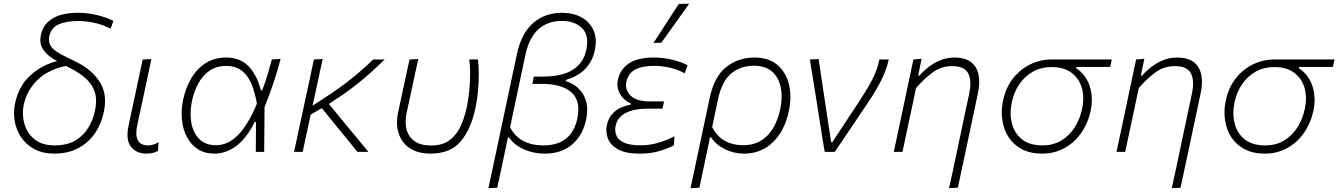

<svg xmlns="http://www.w3.org/2000/svg" viewBox="-20 -813 7165 1028"><path d="M270.5 9.5Q210 9.5 165.8 -13.8Q121.5 -37 94.5 -76Q67.5 -115 59 -163Q55 -184.5 55 -206.5Q55 -233.5 61 -261Q81 -353.5 142.5 -409.2Q204 -465 285.5 -486Q240.5 -509 214.5 -543Q196 -566.5 196 -599Q196 -613 199.5 -629Q211 -682.5 260.5 -713.5Q310 -744.5 399 -744.5Q452.5 -744.5 504.8 -731Q557 -717.5 587 -701L572 -659Q530.5 -681.5 484.8 -691Q439 -700.5 399.5 -700.5Q335 -700.5 294.5 -682.8Q254 -665 244 -619Q242 -610 242 -602Q242 -581 254.5 -563Q271.5 -538 330.5 -510L383.5 -484Q471 -442 513.5 -375Q542.5 -329.5 542.5 -271Q542.5 -243.5 536 -213.5Q522 -148 487 -97.8Q452 -47.5 397.5 -19Q343 9.5 270.5 9.5ZM107.5 -254Q102.5 -231 102.5 -208Q102.5 -179.5 110.5 -151Q124 -100.5 164.5 -67.5Q205 -34.5 273 -34.5Q336.5 -34.5 380.5 -59.2Q424.5 -84 451 -126.2Q477.5 -168.5 488.5 -220.5Q494.5 -248 494.5 -272Q494.5 -301.5 485.5 -325.5Q469 -369.5 429 -401.8Q389 -434 332.5 -460Q233.5 -438.5 178.5 -382.8Q123.5 -327 107.5 -254Z M764 9.5Q709.5 9.5 681 -27.5Q662.5 -50.5 662.5 -90.5Q662.5 -114 669 -143.5Q677.5 -183.5 683.5 -212Q689.5 -240.5 696.5 -271.5Q709.5 -334 720.8 -386.5Q732 -439 744 -494.5L790.5 -496.5Q771 -404.5 754.5 -327Q737.5 -249 726 -195L715.5 -146Q710 -120.5 710 -101Q710 -78 717.5 -63Q731 -34.5 774 -34.5Q799 -34.5 829.5 -51.5L825.5 -4.5Q814.5 1.5 799.2 5.5Q784 9.5 764 9.5Z M1127.5 9.5Q1075.5 9.5 1038.8 -14.8Q1002 -39 980.5 -80Q959 -121 954 -173Q952.5 -188.5 952.5 -204.5Q952.5 -241 960.5 -279Q974.5 -344.5 1005.2 -395.8Q1036 -447 1082.8 -476Q1129.5 -505 1191.5 -505Q1265 -505 1310 -459Q1355 -413 1377 -329.5H1384Q1402.5 -379 1414.5 -419.5Q1426.5 -460 1435.5 -494.5L1482.5 -498Q1466.5 -434.5 1444 -368.5Q1421.5 -302.5 1396.5 -239.5Q1395.5 -119.5 1394.5 0H1349.5Q1350 -41 1350.2 -81.2Q1350.5 -121.5 1350.5 -160H1344Q1301 -74 1246 -32.2Q1191 9.5 1127.5 9.5ZM1136.5 -35.5Q1200.5 -35.5 1254 -89.5Q1307.5 -143.5 1355.5 -258Q1336 -368 1296.2 -414Q1256.5 -460 1192 -460Q1138.5 -460 1101.2 -434Q1064 -408 1041.2 -365.2Q1018.5 -322.5 1008 -273Q1000.5 -237.5 1000.5 -204Q1000.5 -181 1004 -158.5Q1013 -104 1045.8 -69.8Q1078.5 -35.5 1136.5 -35.5Z M1554.5 0Q1566.5 -55.5 1577.5 -107.5Q1588.5 -159.5 1602 -221L1612.5 -270Q1626 -332 1637.5 -385.5Q1648.5 -438.5 1660.5 -494.5L1707.5 -497Q1691.5 -423.5 1678 -359.5Q1664 -295.5 1653.5 -247L1711.5 -285Q1802 -343 1867.5 -396.5Q1933 -450 1977.5 -494.5H2039.5Q2005 -461 1965.2 -424.8Q1925.5 -388.5 1871.5 -347Q1817.5 -305.5 1741 -256.5L1819 -161.5Q1849.5 -125 1884 -83Q1918.5 -41 1952.5 0H1893.5Q1865 -35 1837.5 -69Q1810 -102.5 1780.5 -139L1703 -234L1643.5 -199.5Q1632 -146 1621.8 -98.5Q1611.5 -51 1600.5 0Z M2285.5 9.5Q2216.5 9.5 2173 -20.2Q2129.5 -50 2114 -100.5Q2105.5 -127.5 2105.5 -158Q2105.5 -183.5 2111.5 -211.5Q2116 -232.5 2120 -250.5Q2123.5 -268 2127.5 -286Q2139.5 -343 2150.5 -392.5Q2161.5 -442 2172.5 -494.5L2219.5 -497Q2200 -408 2183.8 -332.2Q2167.5 -256.5 2156.5 -205Q2152 -183 2152 -162Q2152 -141 2156.5 -121.5Q2166 -82.5 2198.2 -58.2Q2230.5 -34 2288.5 -34Q2348.5 -34 2386.2 -61.8Q2424 -89.5 2445.8 -136.5Q2467.5 -183.5 2480 -242Q2487.5 -278 2492.2 -324Q2497 -370 2497.2 -415.2Q2497.5 -460.5 2492.5 -494.5H2539Q2543.5 -460 2543.5 -415Q2543.5 -369.5 2539 -322.2Q2534.5 -275 2525.5 -234Q2501.5 -120.5 2446 -55.5Q2390.5 9.5 2285.5 9.5Z M2595 194.5Q2607 139 2618.5 85.5Q2630 32.5 2642.5 -28L2747.5 -523Q2771 -633.5 2833.8 -689Q2896.5 -744.5 2989.5 -744.5Q3049.5 -744.5 3093.8 -720Q3138 -695.5 3158 -650.5Q3170 -623 3170 -590Q3170 -568.5 3165 -544.5Q3154.5 -496 3130 -463.8Q3105.5 -431.5 3074 -412.8Q3042.5 -394 3010.5 -385.5L3009 -378.5Q3027 -374 3050 -360.5Q3073 -347 3092.5 -322.5Q3112 -298 3120.5 -260.5Q3124 -244.5 3124 -226Q3124 -200.5 3117.5 -170Q3100 -88.5 3043.8 -39.5Q2987.5 9.5 2896.5 9.5Q2836 9.5 2784.5 -13.5Q2733 -36.5 2705.5 -77H2699.5L2689 -27Q2676.5 32.5 2665.5 84.2Q2654.5 136 2642.5 192ZM2889 -34.5Q2967 -34.5 3012 -72.2Q3057 -110 3071 -178.5Q3076.5 -204.5 3076.5 -227Q3076.5 -286 3039 -319Q2987.5 -364 2880.5 -364H2830L2838 -403H2887.5Q3089.5 -403 3119.5 -547.5Q3124 -569.5 3124 -588.5Q3124 -635 3096 -662.5Q3056.5 -701 2987.5 -701Q2912.5 -701 2862.5 -656Q2812.5 -611 2792.5 -516.5L2711 -131.5Q2737.5 -81 2782.8 -57.8Q2828 -34.5 2889 -34.5Z M3405.5 9.5Q3328.5 9.5 3287.8 -14Q3247 -37.5 3234.5 -72.5Q3226.5 -94.5 3226.5 -116.5Q3226.5 -129 3229 -141.5Q3237 -179.5 3257.8 -202.5Q3278.5 -225.5 3305.2 -237Q3332 -248.5 3357 -253L3358 -259Q3340 -266 3321 -283Q3302 -300 3292 -326.5Q3285.5 -342 3285.5 -361Q3285.5 -373 3288.5 -387Q3300 -440.5 3346.2 -472.8Q3392.5 -505 3482 -505Q3533 -505 3583.2 -492.2Q3633.5 -479.5 3661.5 -463.5L3646 -420.5Q3607 -442 3564.5 -451.2Q3522 -460.5 3484 -460.5Q3417.5 -460.5 3380.5 -440.2Q3343.5 -420 3333.5 -374.5Q3331.5 -365.5 3331.5 -357Q3331.5 -326 3356 -301.5Q3387 -270 3460.5 -270H3535.5L3527 -231H3438.5Q3377 -231 3331.8 -209Q3286.5 -187 3276 -138.5Q3274 -128.5 3274 -119Q3274 -103 3280 -88Q3289.5 -64 3320.8 -49.5Q3352 -35 3411.5 -35Q3459 -35 3506 -49Q3553 -63 3591 -83.5L3588.5 -35Q3561 -20 3513.8 -5.2Q3466.5 9.5 3405.5 9.5ZM3479 -583Q3513.5 -636.5 3547.2 -688.5Q3581 -740.5 3614.5 -792L3670 -793Q3632.5 -740.5 3595.5 -688.5Q3558.5 -636.5 3521 -584.5Z M3677 194.5Q3689 138.5 3700.5 85.5Q3712 32.5 3724.5 -28L3779 -285Q3803.5 -402.5 3868 -453.8Q3932.5 -505 4019 -505Q4096.5 -505 4142.8 -465Q4189 -425 4204.5 -360Q4212 -328 4212 -293.5Q4212 -258 4204 -219.5Q4181.5 -112.5 4118.2 -51.5Q4055 9.5 3964 9.5Q3910 9.5 3862.5 -13.5Q3815 -36.5 3787.5 -77H3781L3771 -27Q3758.5 32.5 3747.5 84.5Q3736 136 3724.5 192ZM3958.5 -35.5Q4015 -35.5 4055.2 -60.5Q4095.5 -85.5 4120.5 -128.8Q4145.5 -172 4157 -226.5Q4165 -263 4165 -296Q4165 -320.5 4160.5 -343.5Q4150 -397 4114.5 -429Q4079 -461 4016.5 -461Q3943 -461 3893.5 -418.2Q3844 -375.5 3823.5 -278.5L3793 -132.5Q3819.5 -81.5 3861.8 -58.5Q3904 -35.5 3958.5 -35.5Z M4395.5 0Q4388 -46.5 4380 -94Q4372.5 -142.5 4365.5 -186.5L4351.5 -275Q4342.5 -329.5 4334 -385Q4325 -440.5 4316 -494.5L4363 -497Q4374 -422.5 4388 -329.5Q4402 -236.5 4415 -151L4430 -52H4436.5L4588.5 -282.5Q4627 -341.5 4652.2 -390.8Q4677.5 -440 4688.5 -494.5H4738.5Q4725.5 -435 4695.5 -377.5Q4665.5 -320 4627.5 -264Q4583.5 -198 4539 -132Q4494.5 -66 4449.5 0Z M5061.5 194.5Q5072.5 144.5 5086.5 79.5Q5100 14 5115.5 -58.5Q5128.5 -120 5142 -183.5Q5155.5 -247 5168.5 -308Q5175.5 -340 5175.5 -365.5Q5175.5 -398 5164 -420Q5143.5 -459 5077.5 -459Q5019 -459 4973 -424.8Q4927 -390.5 4884.5 -341.5L4859 -220Q4846 -159.5 4835 -108Q4823.5 -56 4812 0H4765.5Q4777.5 -56 4788.5 -108Q4799.5 -160 4812.5 -220.5L4823 -270.5Q4832.5 -316 4844.8 -373.8Q4857 -431.5 4870.5 -494.5L4914.5 -498.5L4896 -408H4902Q4918.5 -427.5 4946.5 -450.2Q4974.5 -473 5011 -489Q5047.5 -505 5090.5 -505Q5171.5 -505 5203.5 -454Q5223 -422 5223 -375.5Q5223 -346.5 5215.5 -311.5Q5204.5 -259 5195.2 -215.5Q5186 -172 5179 -139.5L5161 -54Q5148 7 5134.8 68.5Q5121.5 130 5108.5 192Z M5559.5 9.5Q5496.5 9.5 5451.8 -14Q5407 -37.5 5380.8 -77.5Q5354.5 -117.5 5347 -168.5Q5343.5 -189 5343.5 -210.5Q5343.5 -241.5 5350.5 -273.5Q5364.5 -343 5403.2 -392.5Q5442 -442 5496 -468.2Q5550 -494.5 5610.5 -494.5H5932.5L5924 -454.5H5743L5741.5 -448Q5794 -414 5814.5 -352Q5826 -316.5 5826 -278Q5826 -249 5819.5 -219Q5804.5 -151.5 5768 -100Q5731.5 -48.5 5678.2 -19.5Q5625 9.5 5559.5 9.5ZM5562 -34.5Q5619.5 -34.5 5662.8 -60.8Q5706 -87 5734 -131Q5762 -175 5773.5 -229Q5780 -258.5 5780 -285.5Q5780 -315 5772.5 -341.5Q5758 -392.5 5717.2 -423.2Q5676.5 -454 5611 -454Q5554 -454 5510 -429Q5466 -404 5437.2 -361.2Q5408.5 -318.5 5397.5 -266Q5391 -236 5391 -208Q5391 -179 5398 -152.5Q5411 -99.5 5451.8 -67Q5492.5 -34.5 5562 -34.5Z M6254 194.5Q6265 144.5 6279 79.5Q6292.5 14 6308 -58.5Q6321 -120 6334.5 -183.5Q6348 -247 6361 -308Q6368 -340 6368 -365.5Q6368 -398 6356.5 -420Q6336 -459 6270 -459Q6211.5 -459 6165.5 -424.8Q6119.5 -390.5 6077 -341.5L6051.5 -220Q6038.5 -159.5 6027.5 -108Q6016 -56 6004.5 0H5958Q5970 -56 5981 -108Q5992 -160 6005 -220.5L6015.5 -270.5Q6025 -316 6037.2 -373.8Q6049.5 -431.5 6063 -494.5L6107 -498.5L6088.5 -408H6094.5Q6111 -427.5 6139 -450.2Q6167 -473 6203.5 -489Q6240 -505 6283 -505Q6364 -505 6396 -454Q6415.5 -422 6415.5 -375.5Q6415.5 -346.5 6408 -311.5Q6397 -259 6387.8 -215.5Q6378.5 -172 6371.5 -139.5L6353.5 -54Q6340.5 7 6327.2 68.5Q6314 130 6301 192Z M6752 9.5Q6689 9.5 6644.2 -14Q6599.5 -37.5 6573.2 -77.5Q6547 -117.5 6539.5 -168.5Q6536 -189 6536 -210.5Q6536 -241.5 6543 -273.5Q6557 -343 6595.8 -392.5Q6634.5 -442 6688.5 -468.2Q6742.5 -494.5 6803 -494.5H7125L7116.5 -454.5H6935.5L6934 -448Q6986.5 -414 7007 -352Q7018.5 -316.5 7018.5 -278Q7018.5 -249 7012 -219Q6997 -151.5 6960.5 -100Q6924 -48.5 6870.8 -19.5Q6817.5 9.5 6752 9.5ZM6754.5 -34.5Q6812 -34.5 6855.2 -60.8Q6898.5 -87 6926.5 -131Q6954.5 -175 6966 -229Q6972.5 -258.5 6972.5 -285.5Q6972.5 -315 6965 -341.5Q6950.5 -392.5 6909.8 -423.2Q6869 -454 6803.5 -454Q6746.5 -454 6702.5 -429Q6658.5 -404 6629.8 -361.2Q6601 -318.5 6590 -266Q6583.5 -236 6583.5 -208Q6583.5 -179 6590.5 -152.5Q6603.5 -99.5 6644.2 -67Q6685 -34.5 6754.5 -34.5Z"/></svg>

Font: Heraclito ExtraLight
Style: Italic
Weight: 200
Italic angle: -12°
Designer: Kostas Bartsokas (font) & Cristiano Sobral (main changes)
Foundry: Kostas Bartsokas (font) & Cristiano Sobral (main changes)
Version: Version 1.00;July 8, 2020;FontCreator 13.0.0.2655 64-bit